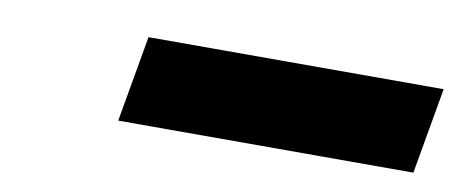

<svg xmlns="http://www.w3.org/2000/svg" viewBox="-29 -805 645 269"><g transform="rotate(10 293.0 -670.5)"><path d="M145 -609.4H564.9L586.4 -731.9H166.5Z"/></g></svg>

Font: Cascadia Mono NF
Style: Bold Italic
Weight: 700
Italic angle: -10°
Monospace: yes
Designer: Aaron Bell
Foundry: Saja Typeworks
Version: Version 2404.023